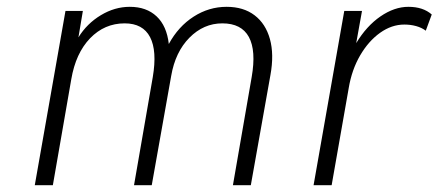

<svg xmlns="http://www.w3.org/2000/svg" viewBox="-20 -543 1286 563"><path d="M82 0 172 -511H223L210 -433.5Q235 -474 275.8 -498.5Q316.5 -523 360.5 -523Q409.5 -523 439.2 -495Q469 -467 475 -414Q503 -465.5 547.8 -494.2Q592.5 -523 644.5 -523Q694 -523 726.5 -498.2Q759 -473.5 771.5 -428.5Q784 -383.5 773 -323L715.5 0H663L718 -317Q731.5 -394.5 709.8 -434.5Q688 -474.5 632 -474.5Q577 -474.5 535.5 -432.5Q494 -390.5 482 -320.5L425 0H373L428 -317Q441 -394 420 -434.2Q399 -474.5 345.5 -474.5Q286.5 -474.5 244.2 -430.8Q202 -387 189 -310.5L135 0Z M899.5 0 989.5 -511H1041.5L1024.5 -416.5Q1054.5 -466.5 1095.5 -494.8Q1136.5 -523 1177.5 -523Q1220.5 -523 1246 -500.5L1228.5 -453Q1216.5 -462 1200.2 -466.5Q1184 -471 1165.5 -471Q1128.5 -471 1094.5 -446.8Q1060.5 -422.5 1036 -380.5Q1011.5 -338.5 1002.5 -284.5L952.5 0Z"/></svg>

Font: Overpass ExtraLight
Style: Italic
Weight: 250
Italic angle: -10°
Designer: Delve Withrington, Dave Bailey, Thomas Jockin
Foundry: Delve Fonts LLC
Version: Version 4.000